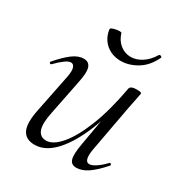

<svg xmlns="http://www.w3.org/2000/svg" viewBox="-141 -671 747 789"><g transform="rotate(30 232.5 -276.5)"><path d="M131.8 13Q89 13 73.9 -18.3Q58.8 -49.6 73.4 -119L109.2 -297Q115 -327.6 110.1 -341.4Q105.2 -355.2 93 -355.2Q82.2 -355.2 65.2 -342.8Q48.2 -330.4 27.4 -309Q23.4 -305 19.4 -309Q15.4 -313 19.4 -317Q52.2 -355 79 -375Q105.8 -395 131.6 -395Q156 -395 163.7 -373.2Q171.4 -351.4 159.6 -297L127.8 -138Q115.4 -80.4 125 -53Q134.6 -25.6 164.4 -25.6Q196.6 -25.6 231.9 -66.8Q267.2 -108 298.6 -187.1Q330 -266.2 350.4 -378.8L362.8 -377.8Q343 -261.4 307.6 -173.2Q272.2 -85 227.2 -36Q182.2 13 131.8 13ZM327.2 9Q302.4 9 296.1 -12.7Q289.8 -34.4 299.2 -86.6L350.4 -378.8Q353 -394 382.4 -394Q396.8 -394 401.3 -392.2Q405.8 -390.4 405.8 -387.6Q405.8 -384.4 400.8 -361.2Q395.8 -338 390.8 -312L349.8 -89Q340 -30.4 366.4 -30.4Q378 -30.4 396.1 -42Q414.2 -53.6 435.6 -76Q438.6 -80 443 -75.5Q447.4 -71 443.6 -67.8Q409.2 -28.8 381.5 -9.9Q353.8 9 327.2 9ZM265.6 -462.4Q238.8 -462.4 216.8 -473Q194.8 -483.6 180.1 -503.6Q165.4 -523.6 161.4 -551.2Q160.6 -556.2 167.5 -559.3Q174.4 -562.4 184.4 -564.4Q194.4 -566.4 202.6 -566.4Q210.8 -566.4 211.6 -563.4Q221.2 -531.8 243.5 -514.5Q265.8 -497.2 293 -497.2Q319.4 -497.2 345 -513.5Q370.6 -529.8 389.8 -561.2Q392.2 -566.2 398.8 -563.2Q405.4 -560.2 403.4 -556.4Q381 -508.6 342.9 -485.5Q304.8 -462.4 265.6 -462.4Z"/></g></svg>

Font: Cormorant Light
Style: Italic
Weight: 300
Italic angle: -10°
Designer: Christian Thalmann (Catharsis Fonts)
Foundry: Catharsis Fonts
Version: Version 4.000